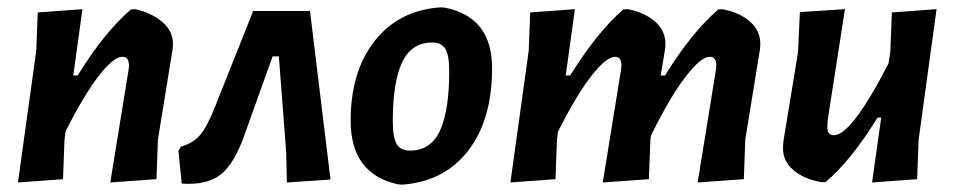

<svg xmlns="http://www.w3.org/2000/svg" viewBox="-20 -494 2606 524"><path d="M29 4 79 -356 83 -460 205 -469 180 -288H192Q264 -405 337 -468L349 -469Q394 -459 423.5 -433.5Q453 -408 452 -372L451 -359L411 -113L407 -5L281 4L331 -304L332 -315Q332 -339 314 -339Q290 -339 250 -287.5Q210 -236 159 -136L156 -112L152 -5Z M671 -464H826L882 -4L763 4L761 -80L741 -340H724L648 -128Q620 -47 582 -17.5Q544 12 476 7L467 -82L474 -94Q507 -103 526.5 -126Q546 -149 569 -208Z M1184 -474 1195 -473Q1323 -447 1323 -308Q1323 -167 1257.5 -82.5Q1192 2 1077 10L1066 9Q937 -19 937 -165Q937 -300 1003.5 -383.5Q1070 -467 1184 -474ZM1160 -378Q1103 -378 1077.5 -324Q1052 -270 1052 -163Q1052 -119 1062.5 -101Q1073 -83 1099 -83Q1156 -83 1181 -138Q1206 -193 1206 -300Q1206 -343 1195.5 -360.5Q1185 -378 1160 -378Z M1549 -469 1524 -288H1536Q1611 -408 1681 -468L1693 -469Q1740 -460 1768.5 -434.5Q1797 -409 1796 -372L1795 -359L1783 -288H1795Q1867 -405 1940 -468L1951 -469Q1999 -460 2027.5 -434.5Q2056 -409 2055 -372L2054 -359L2014 -113L2010 -5L1884 4L1934 -304L1935 -315Q1935 -339 1917 -339Q1893 -339 1851 -284.5Q1809 -230 1757 -125L1755 -113L1751 -5L1625 4L1675 -304L1676 -315Q1676 -339 1659 -339Q1635 -339 1594.5 -287.5Q1554 -236 1503 -135L1500 -112L1496 -5L1373 4L1423 -356L1427 -460Z M2286 -469 2239 -167 2238 -149Q2237 -125 2256 -125Q2304 -125 2405 -321L2410 -356L2414 -460L2536 -469L2487 -112L2483 -5L2360 4L2385 -173H2375Q2302 -55 2233 3H2222Q2174 -5 2145 -30Q2116 -55 2117 -92L2118 -108L2158 -352L2163 -461Z"/></svg>

Font: Alegreya Sans
Style: Bold Italic
Weight: 700
Italic angle: -7°
Designer: Juan Pablo del Peral
Foundry: Huerta Tipografica
Version: Version 2.007